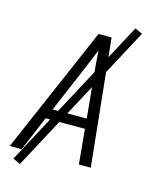

<svg xmlns="http://www.w3.org/2000/svg" viewBox="-131 -906 862 1076"><g transform="rotate(15 300.0 -368.0)"><path d="M9 0 327 -735H403L479 0H410L391 -202H163L78 0ZM386 -260 364 -490Q360 -529 356.5 -568Q353 -607 351 -646Q335 -607 318.5 -568Q302 -529 286 -490L188 -260ZM90 83 47 63 519 -819 562 -799Z"/></g></svg>

Font: Iosevka Aile Light
Style: Italic
Weight: 300
Italic angle: -9°
Designer: Belleve Invis
Foundry: Belleve Invis
Version: Version 31.1.0; ttfautohint (v1.8.4)